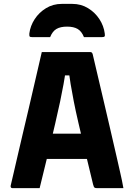

<svg xmlns="http://www.w3.org/2000/svg" viewBox="-20 -968 690 988"><path d="M149 -280H351Q368 -280 384.5 -280Q401 -280 417 -280L454 -289L470 -219L485 -150H158Q155 -150 152.5 -151.5Q150 -153 148.5 -155.5Q147 -158 147 -161ZM184 0Q149 0 113.5 0Q78 0 43 0Q41 0 39 -1Q37 -2 35.5 -5Q34 -8 35 -13Q40 -34 49.5 -75Q59 -116 71.5 -170Q84 -224 98.5 -285.5Q113 -347 127.5 -408.5Q142 -470 155 -527Q168 -584 178.5 -628.5Q189 -673 195 -700Q258 -700 325 -700Q392 -700 445 -700Q449 -700 451 -698.5Q453 -697 454.5 -695Q456 -693 457 -689Q469 -636 483.5 -576Q498 -516 513.5 -448.5Q529 -381 546.5 -307Q564 -233 582 -153Q590 -116 599 -78Q608 -40 615 0Q584 0 547 0Q510 0 478 0Q472 0 468.5 -1.5Q465 -3 463 -7Q461 -11 459 -19Q435 -117 416.5 -195.5Q398 -274 383.5 -336Q369 -398 359.5 -447Q350 -496 343.5 -535Q337 -574 333 -606L377 -580H275L318 -606Q314 -574 307 -535Q300 -496 289.5 -446Q279 -396 264 -332Q249 -268 229.5 -186Q210 -104 184 0ZM238 -777Q215 -777 191.5 -777Q168 -777 145 -777Q135 -777 132.5 -780.5Q130 -784 131 -796Q136 -835 158.5 -869.5Q181 -904 217 -926Q253 -948 298 -948H352Q397 -948 433 -926Q469 -904 491.5 -869.5Q514 -835 519 -796Q521 -784 518 -780.5Q515 -777 505 -777Q482 -777 458.5 -777Q435 -777 412 -777Q400 -807 379.5 -819Q359 -831 325 -831Q291 -831 270.5 -819Q250 -807 238 -777Z"/></svg>

Font: Recursive ExtraBold
Style: Regular
Weight: 800
Version: Version 1.085